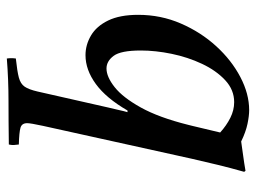

<svg xmlns="http://www.w3.org/2000/svg" viewBox="-116 -404 767 576"><g transform="rotate(90 268.0 -116.5)"><path d="M317 -115H312Q275 -51 232.5 -20Q190 11 146 11Q115 11 87 -5.5Q59 -22 42 -57Q25 -92 25 -147Q25 -215 51 -275Q77 -335 119 -381Q161 -427 211.5 -453.5Q262 -480 311 -480Q328 -480 352 -475Q376 -470 405 -456Q425 -459 447.5 -462Q470 -465 493 -469L496 -465Q484 -423 475 -385.5Q466 -348 457 -309L358 139Q350 176 350 186Q350 202 363.5 206Q377 210 414 211Q415 218 415.5 225.5Q416 233 414 241Q345 242 282.5 242Q220 242 156 247Q155 240 155 233.5Q155 227 156 220Q194 216 213 211Q232 206 240.5 193.5Q249 181 255 155L303 -57Q308 -77 311 -91Q314 -105 317 -115ZM358 -309 378 -393Q357 -412 334 -423.5Q311 -435 287 -435Q250 -435 221 -408Q192 -381 172 -338.5Q152 -296 142 -247.5Q132 -199 132 -155Q132 -95 148 -73.5Q164 -52 186 -52Q211 -52 242 -76.5Q273 -101 303 -155Q333 -209 355 -297Z"/></g></svg>

Font: Tiro Tamil
Style: Italic
Weight: 400
Italic angle: -11°
Designer: Tamil: Fernando Mello & Fiona Ross, assisted by Kaja Sojewska. Latin: John Hudson with Paul Hanslow, assisted by Kaja So
Foundry: Tiro Typeworks Ltd.
Version: Version 1.52